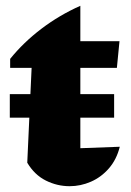

<svg xmlns="http://www.w3.org/2000/svg" viewBox="-20 -630 451 662"><path d="M257 -610V-488H392L383 -396H257V-119L393 -124Q382 -80 355.5 -49.5Q329 -19 293.5 -3.5Q258 12 220 12Q177 12 138 -7.5Q99 -27 74 -69L89 -396H15V-427Q61 -484 123 -531Q185 -578 257 -610ZM13.8 -305.4H373.5V-224.2H13.8Z"/></svg>

Font: Piazzolla ExtraBold
Style: Regular
Weight: 800
Designer: Juan Pablo del Peral
Foundry: Huerta Tipografica
Version: Version 1.330